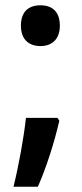

<svg xmlns="http://www.w3.org/2000/svg" viewBox="-20 -572 308 725"><path d="M59 -475C59 -422 90 -398 133 -398C174 -398 206 -422 206 -475C206 -529 176 -552 133 -552C89 -552 59 -529 59 -475ZM204 -116 197 -127H78C70 -53 51 52 31 133H123C155 61 186 -37 204 -116Z"/></svg>

Font: Noto Sans Lao Looped SemiCondensed SemiBold
Style: Regular
Weight: 600
Width: 4
Designer: Mark Frömberg, Ben Mitchell
Foundry: The Fontpad Ltd
Version: Version 1.002